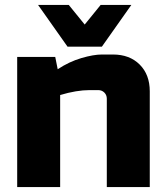

<svg xmlns="http://www.w3.org/2000/svg" viewBox="-20 -762 670 782"><path d="M50 0ZM345 -395Q292 -395 225 -375V0H50V-530H205L215 -480Q262 -511 311.5 -525.5Q361 -540 395 -540H440Q508 -540 549 -499Q590 -458 590 -390V0H415V-360Q415 -375 405 -385Q395 -395 380 -395ZM260 -742 325 -662 390 -742H515L395 -572H255L135 -742Z"/></svg>

Font: Russo One
Style: Regular
Weight: 400
Designer: Jovanny lemonad
Foundry: Jovanny Lemonad
Version: Version 1.001